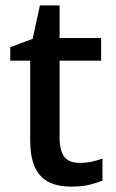

<svg xmlns="http://www.w3.org/2000/svg" viewBox="-20 -682 430 712"><path d="M275 -78Q300 -78 320.5 -82.5Q341 -87 360 -94V-12Q337 -3 310 3.5Q283 10 243 10Q193 10 159.5 -7.5Q126 -25 109 -63Q92 -101 92 -161V-457H18V-507L101 -538L128 -662H201V-541H355V-457H201V-169Q201 -125 218 -101.5Q235 -78 275 -78Z"/></svg>

Font: Noto Sans Hebrew Thin Medium
Style: Regular
Weight: 500
Version: Version 3.001